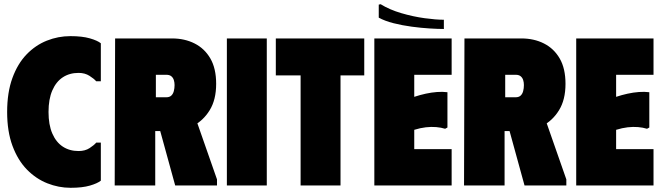

<svg xmlns="http://www.w3.org/2000/svg" viewBox="-20 -883 3152 914"><path d="M14 -350Q14 -443 39 -511.5Q64 -580 106.5 -624Q149 -668 203 -689.5Q257 -711 315 -711Q371 -711 407.5 -700.5Q444 -690 460 -677V-496H438Q428 -508 406 -522Q384 -536 354 -536Q311 -536 279 -515Q247 -494 229 -452.5Q211 -411 211 -350Q211 -289 229 -247.5Q247 -206 279 -185Q311 -164 354 -164Q385 -164 406.5 -178Q428 -192 438 -204H460V-23Q444 -10 408 0.5Q372 11 316 11Q259 11 205 -10.5Q151 -32 108 -76Q65 -120 39.5 -188.5Q14 -257 14 -350Z M528 -700H719V0H526ZM799 -700Q859 -700 906.5 -676Q954 -652 981.5 -604.5Q1009 -557 1009 -484Q1009 -408 978 -358Q947 -308 898.5 -283.5Q850 -259 796 -259H626V-700ZM722 -420H772Q787 -420 795.5 -428Q804 -436 807.5 -449.5Q811 -463 811 -478Q811 -491 807.5 -502Q804 -513 795.5 -520Q787 -527 772 -527H722ZM715 -360 899 -355 1013 -29V0H814Z M1060 -700H1250V0H1060Z M1714 -700V-524H1601V0H1411V-524H1293V-700Z M2130 -700V-527H1952V-422Q1979 -431 2006.5 -437Q2034 -443 2060.5 -445Q2087 -447 2110 -444V-276L2099 -270Q2080 -276 2056.5 -278Q2033 -280 2007 -277Q1981 -274 1952 -265V-173H2130V0H1762V-700ZM1792 -863Q1834 -837 1890 -820.5Q1946 -804 2000.5 -796.5Q2055 -789 2093 -789V-745Q2066 -745 2025.5 -747.5Q1985 -750 1940 -756Q1895 -762 1853.5 -772.5Q1812 -783 1783 -799V-861Z M2191 -700H2382V0H2189ZM2462 -700Q2522 -700 2569.5 -676Q2617 -652 2644.5 -604.5Q2672 -557 2672 -484Q2672 -408 2641 -358Q2610 -308 2561.5 -283.5Q2513 -259 2459 -259H2289V-700ZM2385 -420H2435Q2450 -420 2458.5 -428Q2467 -436 2470.5 -449.5Q2474 -463 2474 -478Q2474 -491 2470.5 -502Q2467 -513 2458.5 -520Q2450 -527 2435 -527H2385ZM2378 -360 2562 -355 2676 -29V0H2477Z M3091 -700V-527H2913V-422Q2940 -431 2967.5 -437Q2995 -443 3021.5 -445Q3048 -447 3071 -444V-276L3060 -270Q3041 -276 3017.5 -278Q2994 -280 2968 -277Q2942 -274 2913 -265V-173H3091V0H2723V-700Z"/></svg>

Font: Phudu Black
Style: Regular
Weight: 900
Version: Version 1.005;gftools[0.9.23]